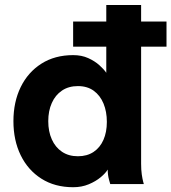

<svg xmlns="http://www.w3.org/2000/svg" viewBox="-20 -743 692 775"><path d="M652.1 -554.7V-656.2H275.2Q275.2 -645 275.2 -625.2Q275.2 -605.5 275.2 -585.7Q275.2 -565.9 275.2 -554.7ZM411.3 -251Q411.3 -209.5 397.5 -178.3Q383.7 -147.1 357.6 -129.7Q331.4 -112.3 294.5 -112.3Q257 -112.3 230.2 -130.4Q203.3 -148.5 189.1 -180.5Q174.8 -212.4 174.8 -253.9Q174.8 -295.4 189.1 -327.3Q203.3 -359.3 230.2 -377.4Q257 -395.5 294.5 -395.5Q332.3 -395.5 358.3 -376.7Q384.3 -357.8 397.8 -325.1Q411.3 -292.5 411.3 -251ZM549.6 -82V-722.7H409V-449.2Q399.3 -463.5 381 -479.9Q362.7 -496.4 336.2 -508.4Q309.8 -520.5 275.5 -520.5Q201.3 -520.5 147.1 -486Q92.9 -451.6 63.5 -391.4Q34.2 -331.2 34.2 -253.9Q34.2 -176.6 63.5 -116.4Q92.9 -56.2 147.1 -21.8Q201.3 12.7 275.5 12.7Q309.8 12.7 338.3 0.8Q366.8 -11.1 386.7 -27.8Q406.6 -44.5 414.8 -58.6Q414.8 -36.6 419.9 -18.3Q425 0 425 0H560.5Q560.5 0 557.8 -10Q555.1 -20 552.3 -38.6Q549.6 -57.1 549.6 -82Z"/></svg>

Font: Giphurs SC
Style: Regular
Weight: 400
Version: Version 0.920